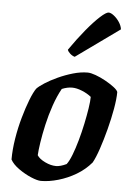

<svg xmlns="http://www.w3.org/2000/svg" viewBox="-55 -816 592 857"><g transform="rotate(5 241.5 -387.5)"><path d="M161 0Q145 0 116.5 -12Q88 -24 60.5 -43.5Q33 -63 22 -84Q22 -128 30 -177.5Q38 -227 51 -273Q64 -319 78 -355Q92 -391 104 -408Q114 -419 138 -434.5Q162 -450 194.5 -465Q227 -480 261.5 -490Q296 -500 327 -500Q341 -500 363 -492Q385 -484 407.5 -471.5Q430 -459 446.5 -446.5Q463 -434 466 -425Q466 -394 458 -349Q450 -304 437.5 -256Q425 -208 411 -166.5Q397 -125 384 -102Q356 -69 318 -46.5Q280 -24 238.5 -12Q197 0 161 0ZM222 -72Q242 -72 269 -85Q280 -99 291.5 -128.5Q303 -158 313.5 -195.5Q324 -233 332 -271Q340 -309 345 -341.5Q350 -374 350 -393Q333 -407 308.5 -417Q284 -427 264 -427Q242 -427 218 -417Q199 -383 184 -339.5Q169 -296 159 -251.5Q149 -207 143.5 -170.5Q138 -134 137 -113Q147 -97 173 -84.5Q199 -72 222 -72ZM263 -565Q252 -568 242 -577Q232 -586 230 -594Q266 -646 300 -687Q334 -728 360 -751.5Q386 -775 397 -775Q407 -775 421 -764Q435 -753 445.5 -737Q456 -721 458 -705Z"/></g></svg>

Font: Texturina
Style: Bold Italic
Weight: 700
Italic angle: -11°
Designer: Guillermo Torres Carreño
Foundry: Omnibus-Type
Version: Version 1.002; ttfautohint (v1.8.3)